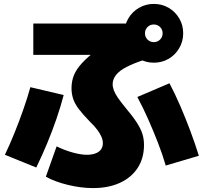

<svg xmlns="http://www.w3.org/2000/svg" viewBox="-20 -875 1040 980"><path d="M455 85Q394 85 327.5 69Q261 53 214 27L269 -128Q309 -108 353 -96Q397 -84 429 -85Q453 -86 470 -93Q487 -100 496 -113Q505 -126 505 -144Q505 -160 498 -176.5Q491 -193 476.5 -212.5Q462 -232 438 -255Q403 -291 382.5 -318Q362 -345 353.5 -370.5Q345 -396 345 -425Q345 -461 357.5 -491.5Q370 -522 399 -553.5Q428 -585 478 -623L504 -595H150V-755H686L718 -570Q662 -552 625.5 -533Q589 -514 572 -492Q555 -470 555 -445Q555 -430 561.5 -413Q568 -396 582.5 -375Q597 -354 620 -326Q657 -282 677.5 -250.5Q698 -219 706.5 -192.5Q715 -166 715 -135Q715 -68 683 -18.5Q651 31 592.5 58Q534 85 455 85ZM5 -85Q30 -137 54 -196.5Q78 -256 99 -316Q120 -376 135 -430L305 -390Q290 -332 268.5 -269.5Q247 -207 221 -144Q195 -81 165 -20ZM826 -30Q809 -88 786 -147Q763 -206 737 -265Q711 -324 681 -380L845 -450Q874 -395 900.5 -333.5Q927 -272 951 -208Q975 -144 995 -80ZM765 -555Q724 -555 689.5 -575Q655 -595 635 -629.5Q615 -664 615 -705Q615 -747 635 -781Q655 -815 689.5 -835Q724 -855 765 -855Q807 -855 841 -835Q875 -815 895 -781Q915 -747 915 -705Q915 -664 895 -629.5Q875 -595 841 -575Q807 -555 765 -555ZM765 -660Q784 -660 797 -673Q810 -686 810 -705Q810 -724 797 -737Q784 -750 765 -750Q746 -750 733 -737Q720 -724 720 -705Q720 -686 733 -673Q746 -660 765 -660Z"/></svg>

Font: M PLUS 1 Thin Black
Style: Regular
Weight: 900
Version: Version 1.001